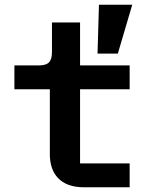

<svg xmlns="http://www.w3.org/2000/svg" viewBox="-20 -793 640 813"><path d="M540 -773H399L393 -566H479ZM529 0V-101H319V-415H529V-516H319V-698H200V-573C200 -530 184 -516 143 -516H41V-415H191V-140C191 -57 236 0 335 0Z"/></svg>

Font: IBM Mono SemiBold
Style: Regular
Weight: 600
Monospace: yes
Designer: Mike Abbink, Paul van der Laan, Pieter van Rosmalen
Foundry: Bold Monday
Version: Version 2.3